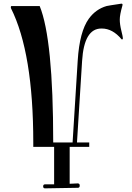

<svg xmlns="http://www.w3.org/2000/svg" viewBox="-20 -803 722 1050"><path d="M563 -770Q570 -772 644 -783Q653 -783 649 -771Q635 -722 635 -696Q635 -670 643.5 -635.5Q652 -601 652 -594.5Q652 -588 649 -587.5Q646 -587 645 -588Q596 -647 537 -647H534Q440 -647 429 -470L401 -24H468V0H361V202L404 200H405Q416 200 416 212Q416 224 406 224L227 227H226Q216 227 216 216Q216 205 227 205H276V0H162V-22Q162 -514 40 -758Q39 -760 39 -764Q39 -770 44 -770H197Q271 -589 271 -24H377L405 -472Q415 -631 466 -701Q504 -753 563 -770Z"/></svg>

Font: Ponomar Unicode TT
Style: Regular
Weight: 400
Designer: Vladislav V. Dorosh, Yuri A.W. Shardt, Nikita Simmons, Aleksandr Andreev
Foundry: Ponomar Project
Version: 1.1